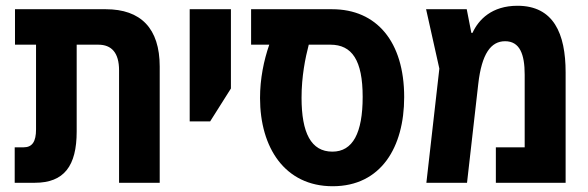

<svg xmlns="http://www.w3.org/2000/svg" viewBox="-20 -634 2041 666"><path d="M31 0H101C202 0 246 -58 246 -178V-479H321C367 -479 393 -451 393 -390V0H534V-403C534 -536 468 -602 347 -602H32V-479H105V-185C105 -143 92 -123 62 -123H31Z M638 -213H709L781 -327V-602H638Z M1134 12C1302 12 1382 -124 1382 -297C1382 -490 1286 -602 1132 -602H851V-479H914C895 -424 882 -361 882 -294C882 -122 968 12 1134 12ZM1133 -108C1059 -108 1026 -173 1026 -295C1026 -369 1039 -433 1051 -479H1126C1201 -479 1238 -425 1238 -298C1238 -173 1204 -108 1133 -108Z M1775 -614C1686 -614 1640 -566 1619 -520H1615L1599 -602H1458L1504 -396L1459 0H1600L1639 -343C1651 -448 1683 -491 1732 -491C1783 -491 1800 -446 1800 -375V-123H1700V0H1942V-383C1942 -518 1900 -614 1775 -614Z"/></svg>

Font: Noto Sans Hebrew Condensed
Style: Bold
Weight: 700
Width: 3
Designer: Monotype Design Team
Foundry: Monotype Imaging Inc.
Version: Version 2.004